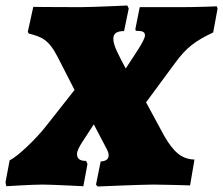

<svg xmlns="http://www.w3.org/2000/svg" viewBox="-47 -673 811 698"><path d="M308 5C308 5 467 -2 512 -2C549 -2 644 1 644 1L660 -93C614 -94 584 -120 550 -179L484 -301L591 -446C630 -499 662 -524 728 -555L744 -642L741 -650C741 -650 671 -647 614 -647H461L445 -567C446 -565 446 -563 447 -561C472 -561 480 -557 480 -544C480 -526 439 -469 410 -424C385 -472 365 -506 365 -532C365 -551 377 -560 404 -560L421 -642L416 -653C416 -653 287 -647 246 -647C140 -647 74 -648 74 -648L54 -557L58 -551C103 -539 129 -531 162 -467L224 -346L124 -219C83 -166 17 -104 -12 -90L-27 -10L-24 4C-24 4 69 -2 108 -2C139 -2 256 4 256 4L271 -77L266 -88C243 -88 233 -96 233 -113C233 -125 242 -141 253 -158L294 -221L340 -133C345 -124 348 -116 348 -109C348 -94 338 -87 319 -86L302 -2Z"/></svg>

Font: Alegreya SC Black
Style: Italic
Weight: 900
Italic angle: -7°
Designer: Juan Pablo del Peral
Foundry: Huerta Tipografica
Version: Version 2.007;PS 002.007;hotconv 1.0.88;makeotf.lib2.5.64775